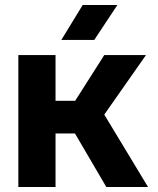

<svg xmlns="http://www.w3.org/2000/svg" viewBox="-20 -744 627 764"><path d="M403 0 239 -280 395 -525H561L362 -241L349 -364L569 0ZM53 0V-525H201V0ZM114 -213V-343H316V-213ZM309 -724H447L355 -585H224Z"/></svg>

Font: TikTok Sans 24pt
Style: Bold
Weight: 700
Version: Version 4.000